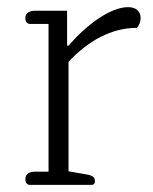

<svg xmlns="http://www.w3.org/2000/svg" viewBox="-20 -518 430 538"><path d="M64 0H236C244 0 246 -5 246 -10C246 -21 240 -26 224 -29L172 -38V-345C228 -404 292 -440 364 -440C370 -447 374 -457 374 -468C374 -486 361 -498 339 -498C288 -498 220 -446 172 -390H168V-488H79C63 -488 51 -482 51 -467C51 -457 56 -451 64 -451H116V-37H79C63 -37 51 -31 51 -16C51 -6 56 0 64 0Z"/></svg>

Font: Maitree Light
Style: Regular
Weight: 300
Designer: CadsonDemak Team
Foundry: CadsonDemak
Version: Version 1.000;PS 001.000;hotconv 1.0.88;makeotf.lib2.5.64775